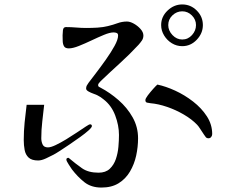

<svg xmlns="http://www.w3.org/2000/svg" viewBox="-20 -813 1040 865"><path d="M863 -700Q863 -725 844.5 -743.5Q826 -762 801 -762Q776 -762 757 -744Q738 -726 738 -700Q738 -675 757 -655Q776 -635 801 -635Q827 -635 845 -655Q863 -675 863 -700ZM394 -245Q394 -239 379 -225.5Q364 -212 341 -195.5Q318 -179 293 -162Q268 -145 248.5 -132.5Q229 -120 221 -116Q208 -109 187.5 -99.5Q167 -90 152 -90Q123 -90 109 -103Q95 -116 91 -137.5Q87 -159 87 -182Q87 -222 91 -262Q95 -302 100 -341H179Q175 -304 170.5 -266Q166 -228 166 -190Q166 -175 172 -162Q178 -149 196 -149Q209 -149 231 -159.5Q253 -170 278.5 -185.5Q304 -201 327 -216.5Q350 -232 366 -242.5Q382 -253 385 -253Q394 -253 394 -245ZM626 -653Q626 -640 619 -630Q612 -620 604 -611Q564 -568 520.5 -528.5Q477 -489 434 -448Q432 -445 427 -440Q422 -435 422 -430Q422 -424 425.5 -422Q429 -420 433 -418Q475 -396 514 -362Q553 -328 577.5 -284.5Q602 -241 602 -190Q602 -151 593.5 -112Q585 -73 565.5 -40Q546 -7 514.5 12.5Q483 32 437 32Q391 32 360.5 8Q330 -16 304 -50Q300 -56 289.5 -72Q279 -88 279 -94Q279 -102 289 -102Q321 -75 349.5 -55Q378 -35 424 -35Q456 -35 474.5 -52.5Q493 -70 502 -96.5Q511 -123 513.5 -152Q516 -181 516 -205Q516 -248 499 -293Q482 -338 447 -365Q434 -376 420 -383Q415 -386 402 -390.5Q389 -395 378.5 -401Q368 -407 368 -414Q368 -422 371 -427.5Q374 -433 379 -440Q391 -456 412.5 -484Q434 -512 457 -544.5Q480 -577 496 -606Q512 -635 512 -653Q512 -662 505.5 -664.5Q499 -667 492 -667Q475 -667 448.5 -656Q422 -645 392.5 -631Q363 -617 335.5 -606Q308 -595 290 -595Q274 -595 268.5 -604.5Q263 -614 262.5 -628Q262 -642 262 -654Q262 -662 263.5 -676.5Q265 -691 277 -691Q300 -691 323.5 -689Q347 -687 369 -687Q394 -687 419 -688.5Q444 -690 468 -696Q489 -701 509.5 -708.5Q530 -716 552 -716Q566 -716 583 -706.5Q600 -697 613 -682.5Q626 -668 626 -653ZM936 -209Q936 -202 931.5 -196Q927 -190 919 -190Q912 -190 908 -194Q907 -195 899 -206.5Q891 -218 882.5 -231.5Q874 -245 868 -251Q844 -276 808 -297Q772 -318 732.5 -331.5Q693 -345 658 -348Q651 -349 643 -350.5Q635 -352 635 -362Q635 -369 646 -383.5Q657 -398 670 -412.5Q683 -427 689 -432Q727 -424 769.5 -404.5Q812 -385 850 -355.5Q888 -326 912 -289Q936 -252 936 -209ZM894 -700Q894 -663 866.5 -634Q839 -605 801 -605Q776 -605 754.5 -618Q733 -631 719.5 -653Q706 -675 706 -700Q706 -738 735 -765.5Q764 -793 801 -793Q839 -793 866.5 -765.5Q894 -738 894 -700Z"/></svg>

Font: Kaisei Opti
Style: Regular
Weight: 400
Designer: Font-Kai, 金井和夫
Foundry: KAZUO KANAI
Version: Version 5.003